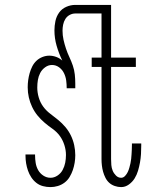

<svg xmlns="http://www.w3.org/2000/svg" viewBox="-20 -755 640 783"><path d="M186 8Q170 8 155 4Q140 0 128 -9.5Q116 -19 107.5 -32Q99 -45 94 -59.5Q89 -74 86.5 -89Q84 -104 84 -120V-125H123V-121Q123 -106 125.5 -90.5Q128 -75 135.5 -61.5Q143 -48 156.5 -39Q170 -30 186 -30Q201 -30 214.5 -39Q228 -48 235.5 -62Q243 -76 246 -91.5Q249 -107 249 -123Q249 -143 242.5 -163.5Q236 -184 224 -200.5Q212 -217 195 -229Q178 -241 162 -254.5Q146 -268 133 -284Q120 -300 111 -319Q102 -338 97.5 -358Q93 -378 93 -399Q93 -414 95 -428.5Q97 -443 101 -457Q105 -471 111.5 -484Q118 -497 128.5 -507Q139 -517 153 -522.5Q167 -528 181 -528Q195 -528 209 -523Q223 -518 234 -508Q220 -537 211 -568Q202 -599 202 -631Q202 -650 206 -669Q210 -688 221 -703.5Q232 -719 250 -727Q268 -735 287 -735H414V-700H287Q275 -700 264 -694Q253 -688 246.5 -677.5Q240 -667 237.5 -654.5Q235 -642 235 -630Q235 -611 239 -593Q243 -575 249 -557Q255 -539 263 -522Q271 -505 277 -487.5Q283 -470 285 -451.5Q287 -433 287 -414V-395H252Q252 -411 250 -426.5Q248 -442 241 -456.5Q234 -471 221 -480.5Q208 -490 192 -490Q177 -490 164 -480.5Q151 -471 144 -457.5Q137 -444 134.5 -429Q132 -414 132 -398Q132 -378 138 -357.5Q144 -337 156 -320.5Q168 -304 184.5 -291.5Q201 -279 217 -266Q233 -253 246.5 -237Q260 -221 269 -202.5Q278 -184 282.5 -163.5Q287 -143 287 -122Q287 -107 284.5 -91.5Q282 -76 277 -61.5Q272 -47 264 -33.5Q256 -20 243.5 -10.5Q231 -1 216 3.5Q201 8 186 8ZM474 8Q461 8 448 3.5Q435 -1 425.5 -9.5Q416 -18 410 -30Q404 -42 400.5 -54.5Q397 -67 395.5 -80Q394 -93 394 -106V-482H354V-520H394V-735H433V-520H534V-482H433V-106Q433 -94 434 -82Q435 -70 439.5 -59Q444 -48 453 -39Q462 -30 474 -30Q483 -30 490 -37.5Q497 -45 501 -53.5Q505 -62 507.5 -71Q510 -80 512 -89Q514 -98 515 -107.5Q516 -117 516.5 -126Q517 -135 517.5 -144.5Q518 -154 518 -164V-170H556V-162Q556 -144 555 -127Q554 -110 551 -93Q548 -76 543 -59Q538 -42 529 -27.5Q520 -13 505.5 -2.5Q491 8 474 8Z"/></svg>

Font: Iosevka Extralight Extended
Style: Regular
Weight: 200
Width: 7
Monospace: yes
Designer: Belleve Invis
Foundry: Belleve Invis
Version: Version 32.5.0; ttfautohint (v1.8.4)